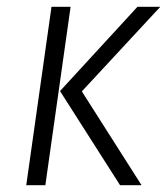

<svg xmlns="http://www.w3.org/2000/svg" viewBox="-20 -543 490 563"><path d="M187 -523 113 0H57L131 -523ZM450 -523 220 -275 395 0H332L156 -276L383 -523Z"/></svg>

Font: Fira Sans Condensed Light
Style: Italic
Weight: 300
Width: 3
Italic angle: -8°
Designer: Carrois Corporate & Edenspiekermann AG
Foundry: Carrois Corporate GbR & Edenspiekermann AG
Version: Version 4.203